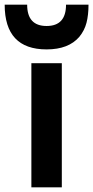

<svg xmlns="http://www.w3.org/2000/svg" viewBox="-74 -800 398 820"><path d="M190 0H60V-530H190ZM125 -589Q-54 -589 -54 -780H42Q42 -689 125 -689Q208 -689 208 -780H304Q304 -736 295.5 -703Q287 -670 265 -643Q219 -589 125 -589Z"/></svg>

Font: Tanohe Sans SemiBold
Style: Regular
Weight: 600
Designer: Village Type and Design LLC & Cristiano Sobral
Foundry: Cooper Hewitt Smithsonian Design Museum
Version: Version 1.00;September 29, 2021;FontCreator 13.0.0.2655 64-b